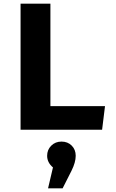

<svg xmlns="http://www.w3.org/2000/svg" viewBox="-20 -713 640 1055"><path d="M93 -693H257V-130H557L541 0H93ZM396 143Q396 179 373 225L324 322H244L271 207Q239 180 239 143Q239 110 261.5 87.5Q284 65 318 65Q352 65 374 87Q396 109 396 143Z"/></svg>

Font: Fira Mono
Style: Bold
Weight: 700
Monospace: yes
Designer: Carrois Corporate & Edenspiekermann AG
Foundry: Carrois Corporate GbR & Edenspiekermann AG
Version: Version 3.206